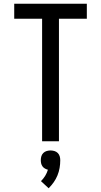

<svg xmlns="http://www.w3.org/2000/svg" viewBox="-20 -755 540 1026"><path d="M205 0V-655H56V-735H444V-655H295V0ZM240 251 199 213Q212 200 221.5 184.5Q231 169 236 152Q228 150 220 145.5Q212 141 207 134Q202 127 200 118.5Q198 110 198 101Q198 90 201 80Q204 70 211.5 62.5Q219 55 229.5 52Q240 49 250 49Q260 49 270.5 52Q281 55 288.5 62.5Q296 70 299 80Q302 90 302 101Q302 122 298.5 142.5Q295 163 287 182.5Q279 202 267 219Q255 236 240 251Z"/></svg>

Font: Iosevka Term Medium
Style: Regular
Weight: 500
Monospace: yes
Designer: Belleve Invis
Foundry: Belleve Invis
Version: Version 26.3.1